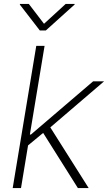

<svg xmlns="http://www.w3.org/2000/svg" viewBox="-20 -962 552 982"><path d="M44.9 0 165.5 -727.5H208L132.8 -273.9H138.2L456.1 -545.9H512.2L237.3 -310.5L433.6 0H378.4L200.7 -282.2L123.5 -218.3L87.4 0ZM127.4 -941.9 205.1 -840.3 315.9 -941.9H362.3L361.3 -938.5L214.4 -806.2H183.6L81.5 -938.5L82 -941.9Z"/></svg>

Font: Inter Extra Light
Style: Italic
Weight: 200
Italic angle: -9.39999°
Designer: Rasmus Andersson
Foundry: rsms
Version: Version 4.000;git-3c8e0fc